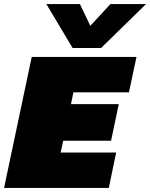

<svg xmlns="http://www.w3.org/2000/svg" viewBox="-41 -924 738 944"><path d="M316 -688 187 -904H352L403 -797L502 -904H677L456 -688ZM-21 0 115 -644H630L593 -470H320L308 -412H543L505 -232H270L257 -174H530L494 0Z"/></svg>

Font: Kanit Black
Style: Italic
Weight: 900
Italic angle: -12°
Designer: Katatrad Team
Foundry: CadsonDemak
Version: Version 2.000; ttfautohint (v1.8.3)